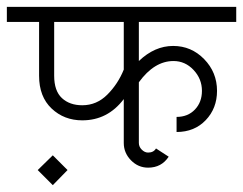

<svg xmlns="http://www.w3.org/2000/svg" viewBox="-36 -483 709 560"><path d="M118 57 74 13 118 -30 161 13ZM325 -280V-419H122V-262Q122 -218 144.5 -197Q167 -176 204 -176Q246 -176 277 -207Q308 -238 325 -280ZM396 6Q367 6 346 -15.5Q325 -37 325 -66V-194Q278 -132 204 -132Q151 -132 114.5 -166.5Q78 -201 78 -262V-419H-16V-463H653V-419H369V-305Q415 -349 469 -349Q522 -349 559.5 -310.5Q597 -272 597 -218Q597 -167 564 -132.5Q531 -98 479 -98V-142Q512 -142 532.5 -163.5Q553 -185 553 -218Q553 -253 528.5 -279Q504 -305 470 -305Q414 -305 369 -243V-66Q369 -55 377.5 -46.5Q386 -38 396 -38Q412 -38 419 -50L456 -26Q435 6 396 6Z"/></svg>

Font: Bhavuka
Style: Regular
Weight: 400
Version: 2.94.0; ttfautohint (v1.2) -l 7 -r 28 -G 50 -x 13 -D deva -f